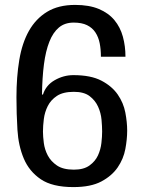

<svg xmlns="http://www.w3.org/2000/svg" viewBox="-20 -751 580 782"><path d="M279 11Q193 11 146 -21Q99 -53 77 -105Q55 -157 51 -222.5Q47 -288 47 -355Q47 -437 58.5 -506.5Q70 -576 98 -625.5Q126 -675 172 -703Q218 -731 286 -731Q343 -731 382.5 -714.5Q422 -698 446 -669Q470 -640 480.5 -601.5Q491 -563 491 -520H391Q391 -550 386 -575Q381 -600 368.5 -619Q356 -638 334.5 -648.5Q313 -659 280 -659Q244 -659 220 -639Q196 -619 181 -581Q166 -543 159 -489Q152 -435 151 -366H155Q167 -404 203 -424.5Q239 -445 279 -445Q350 -445 393 -422.5Q436 -400 459.5 -366Q483 -332 490.5 -292.5Q498 -253 498 -219Q498 -184 490.5 -144Q483 -104 459.5 -69.5Q436 -35 393 -12Q350 11 279 11ZM281 -60Q321 -60 344.5 -77Q368 -94 379 -118Q390 -142 393 -168.5Q396 -195 396 -215Q396 -236 393.5 -263.5Q391 -291 379.5 -316.5Q368 -342 345 -359.5Q322 -377 281 -377Q237 -377 212 -360.5Q187 -344 174.5 -319Q162 -294 158.5 -266Q155 -238 155 -215Q155 -195 158.5 -168.5Q162 -142 174.5 -118Q187 -94 212 -77Q237 -60 281 -60Z"/></svg>

Font: Hermeneus One
Style: Regular
Weight: 400
Designer: Rodrigo Fuenzalida, Pablo Impallari
Foundry: Pablo Impallari, Rodrigo Fuenzalida
Version: Version 1.002; ttfautohint (v0.93) -l 8 -r 50 -G 200 -x 14 -